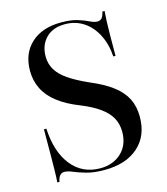

<svg xmlns="http://www.w3.org/2000/svg" viewBox="-94 -656 644 741"><g transform="rotate(-15 228.5 -285.0)"><path d="M233.9 11.3Q190.3 11.3 161.3 2.8Q132.3 -5.6 113.3 -13.7Q94.4 -21.8 80.6 -21.8Q69.4 -21.8 62.5 -13.3Q55.6 -4.8 53.2 10.5H44.4Q46 -8.1 46.4 -33.5Q46.8 -58.9 47.2 -99.2Q47.6 -139.5 47.6 -200.8H57.3Q62.1 -106.5 105.2 -52.8Q148.4 0.8 219.4 0.8Q271 0.8 304 -30.2Q337.1 -61.3 337.1 -113.7Q337.1 -145.2 323.4 -169.8Q309.7 -194.4 281 -214.9Q252.4 -235.5 206.5 -254Q154.8 -274.2 121 -300.4Q87.1 -326.6 70.6 -359.7Q54 -392.7 54 -432.3Q54 -501.6 98 -541.9Q141.9 -582.3 217.7 -582.3Q257.3 -582.3 283.1 -574.2Q308.9 -566.1 325.8 -557.7Q342.7 -549.2 355.6 -549.2Q366.9 -549.2 373.4 -557.3Q379.8 -565.3 383.1 -581.5H391.9Q390.3 -563.7 389.5 -541.9Q388.7 -520.2 388.3 -487.1Q387.9 -454 387.9 -403.2H379Q375.8 -453.2 356 -491.5Q336.3 -529.8 304 -550.8Q271.8 -571.8 230.6 -571.8Q181.5 -571.8 154 -543.5Q126.6 -515.3 126.6 -470.2Q126.6 -441.9 140.3 -418.1Q154 -394.4 184.3 -373.4Q214.5 -352.4 265.3 -329.8Q321 -306.5 354 -280.6Q387.1 -254.8 402.4 -223.8Q417.7 -192.7 417.7 -152.4Q417.7 -75.8 368.5 -32.3Q319.4 11.3 233.9 11.3Z"/></g></svg>

Font: Playfair 144pt SemiCondensed Medium
Style: Regular
Weight: 500
Width: 4
Designer: Claus Eggers Sørensen
Foundry: Claus Eggers Sørensen
Version: Version 2.203